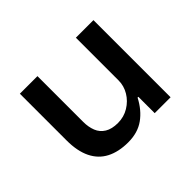

<svg xmlns="http://www.w3.org/2000/svg" viewBox="-112 -686 880 880"><g transform="rotate(-45 328.0 -245.5)"><path d="M283 9Q221 9 177.5 -13.5Q134 -36 111.5 -82Q89 -128 89 -197V-500H203V-203Q203 -170 213.5 -143.5Q224 -117 248.5 -102Q273 -87 312 -87Q351 -87 383 -106.5Q415 -126 433.5 -157Q452 -188 452 -223V-500H566V0H463V-106H458Q430 -52 387.5 -21.5Q345 9 283 9Z"/></g></svg>

Font: Nunito Sans 6pt SemiBold
Style: Regular
Weight: 600
Version: Version 3.101;gftools[0.9.27]